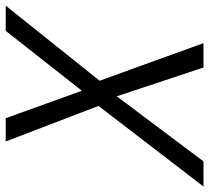

<svg xmlns="http://www.w3.org/2000/svg" viewBox="-102 -704 754 693"><g transform="rotate(-90 275.5 -357.0)"><path d="M466.8 0H378.9L274.9 -313L40 0H-50.8L240.2 -378.9L111.8 -713.9H195.8L294.9 -439L511.2 -713.9H602.1L331.1 -375Z"/></g></svg>

Font: CAA NEO Sans
Style: Italic
Weight: 400
Italic angle: -12°
Version: Version 1.10